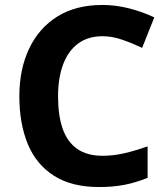

<svg xmlns="http://www.w3.org/2000/svg" viewBox="-20 -744 677 774"><path d="M393 -598Q335 -598 295 -568.5Q255 -539 234.5 -484.5Q214 -430 214 -355Q214 -279 232.5 -225.5Q251 -172 291 -144Q331 -116 393 -116Q437 -116 480.5 -126Q524 -136 575 -154V-27Q528 -8 482 1Q436 10 379 10Q269 10 197.5 -35.5Q126 -81 92 -163.5Q58 -246 58 -356Q58 -464 97 -547Q136 -630 210.5 -677Q285 -724 393 -724Q446 -724 499.5 -710.5Q553 -697 602 -674L553 -551Q513 -570 472.5 -584Q432 -598 393 -598Z"/></svg>

Font: Noto Sans Cham
Style: Bold
Weight: 700
Version: Version 2.002